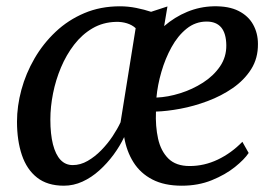

<svg xmlns="http://www.w3.org/2000/svg" viewBox="-20 -580 872 610"><path d="M512 -559.5 501.5 -497Q535 -526 575 -542.5Q615 -559 658.5 -560Q707 -561 738 -545.2Q769 -529.5 784.2 -502Q799.5 -474.5 799.5 -440.5Q800 -395 778 -360.2Q756 -325.5 719.5 -300.2Q683 -275 639.5 -258.8Q596 -242.5 553 -234.5Q510 -226.5 475.5 -225.5Q473.5 -179 482.2 -139.5Q491 -100 515 -76.2Q539 -52.5 582.5 -52.5Q629 -52.5 672 -73Q715 -93.5 750 -129.5L770 -94Q756.5 -73.5 726.2 -49.2Q696 -25 653 -7.5Q610 10 557.5 10Q502 10 464 -9.8Q426 -29.5 404 -64.5Q382 -99.5 374.5 -144.5Q361 -116 340.8 -88.5Q320.5 -61 295.5 -38.5Q270.5 -16 242 -3Q213.5 10 183 10Q130.5 10 97.8 -15.8Q65 -41.5 49.5 -87.5Q34 -133.5 34 -193.5Q34 -243 48 -294.8Q62 -346.5 89.5 -394Q117 -441.5 156.8 -479Q196.5 -516.5 247.8 -538.2Q299 -560 361 -560Q387 -560 413 -554.8Q439 -549.5 460 -542.5ZM363 -191.5 411 -490.5Q399.5 -501 383.2 -506Q367 -511 348.5 -510.5Q307 -509.5 273.8 -490Q240.5 -470.5 215.5 -438Q190.5 -405.5 173.8 -365.8Q157 -326 148.5 -283.2Q140 -240.5 140 -200.5Q140 -154 148.2 -121.5Q156.5 -89 172.2 -72.2Q188 -55.5 211 -55.5Q235.5 -55.5 258.5 -68.8Q281.5 -82 301.8 -102.8Q322 -123.5 337.8 -147.2Q353.5 -171 363 -191.5ZM636.5 -511.5Q601 -511.5 573 -489Q545 -466.5 525 -430.2Q505 -394 492.8 -351.8Q480.5 -309.5 477 -270Q513.5 -271.5 552.5 -283.8Q591.5 -296 625 -317.5Q658.5 -339 679 -369Q699.5 -399 699 -436.5Q698.5 -474 682.8 -492.8Q667 -511.5 636.5 -511.5Z"/></svg>

Font: Merriweather 36pt
Style: Italic
Weight: 400
Italic angle: -7.8°
Version: Version 2.101